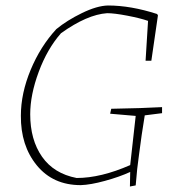

<svg xmlns="http://www.w3.org/2000/svg" viewBox="-20 -667 658 699"><path d="M453 12 454 -41Q415 -23 362 -8.5Q309 6 274 7Q173 7 114 -65Q55 -137 56 -246Q56 -327 91.5 -412.5Q127 -498 185 -561Q224 -593 278.5 -619.5Q333 -646 373 -647Q456 -647 552 -616L555 -611L531 -446H510L519 -591Q490 -601 443 -610Q396 -619 370 -619Q297 -614 202 -546Q152 -489 121 -405.5Q90 -322 90 -251Q90 -158 133 -96.5Q176 -35 259 -19Q347 -19 454 -66L474 -245L381 -253L385 -271Q501 -273 570 -277V-255L507 -247Q495 -175 486 -103Q479 -56 474 8Z"/></svg>

Font: Albura ExtraLight
Style: Italic
Weight: 156
Italic angle: -7°
Designer: Mercedes Jáuregui
Foundry: Omnibus-Type Team
Version: Version 1.000